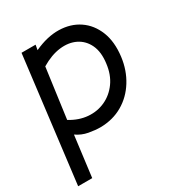

<svg xmlns="http://www.w3.org/2000/svg" viewBox="-169 -619 872 934"><g transform="rotate(-30 267.5 -152.5)"><path d="M78 200H-1L85 -500H164L159 -472Q232 -506 297 -504.5Q362 -503 410 -470.5Q458 -438 481.5 -379.5Q505 -321 495 -241Q486 -170 451 -114Q416 -58 361.5 -26.5Q307 5 238 6Q208 6 172.5 -0.5Q137 -7 107 -28ZM114 -106Q163 -76 213 -72Q263 -68 306.5 -88Q350 -108 379.5 -149Q409 -190 416 -249Q424 -310 404.5 -351Q385 -392 346.5 -411Q308 -430 257.5 -424Q207 -418 152 -385Z"/></g></svg>

Font: Kulim Park
Style: Italic
Weight: 400
Italic angle: -8°
Designer: Noponies / Dale Sattler
Foundry: Noponies
Version: Version 1.000; ttfautohint (v1.8.3)